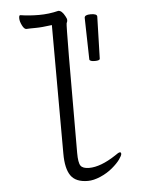

<svg xmlns="http://www.w3.org/2000/svg" viewBox="-52 -751 604 806"><g transform="rotate(-5 250.0 -348.0)"><path d="M286 13Q235 13 214 -17Q193 -47 193 -110L192 -652Q148 -646 123 -646Q98 -646 84 -645Q75 -645 66.5 -662Q58 -679 58 -692Q58 -705 63 -705Q101 -699 142 -699Q184 -699 224 -709Q239 -709 252 -684Q258 -674 258 -667Q258 -661 254.5 -654.5Q251 -648 251 -108Q251 -67 260 -54Q269 -41 296 -41Q344 -41 408 -83Q424 -95 430 -95Q435 -95 435 -88Q435 -81 423.5 -65Q412 -49 390 -30.5Q368 -12 339 0.5Q310 13 286 13ZM359 -486Q338 -486 336 -494L332 -670Q332 -683 358 -683Q385 -683 385 -671L380 -494Q380 -486 359 -486Z"/></g></svg>

Font: LXGW WenKai Mono TC Light
Style: Regular
Weight: 300
Designer: LXGW / Fontworks Inc.
Foundry: LXGW / Fontworks Inc.
Version: Version 1.330